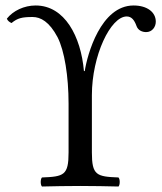

<svg xmlns="http://www.w3.org/2000/svg" viewBox="-20 -678 592 700"><path d="M315 -122V-331C315 -475 383 -618 442 -618C460 -618 470 -604 477 -585C483 -566 500 -561 513 -561C534 -561 548 -579 548 -599C548 -634 516 -658 467 -658C347 -658 298 -478 289 -419H286C275 -545 216 -658 110 -658C68 -658 28 -639 5 -610C7.7 -602.5 14 -597.6 22 -594C44 -612 60 -616 99 -616C128 -616 160 -599 190 -542C215 -493 230 -400 230 -300V-122C230 -39 213 -34 133 -31C127 -25 127 -4 133 2C182 1 218 0 273 0C327 0 362 1 412 2C418 -4 418 -25 412 -31C332 -34 315 -39 315 -122Z"/></svg>

Font: Libertinus Math
Style: Regular
Weight: 400
Designer: Philipp H. Poll
Foundry: Khaled Hosny
Version: Version 6.2